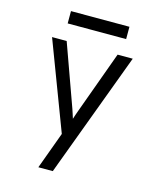

<svg xmlns="http://www.w3.org/2000/svg" viewBox="-126 -763 869 1047"><g transform="rotate(15 308.0 -240.0)"><path d="M191.5 194 268 -14.5 80 -511H162.5L288.5 -161Q292.5 -149.5 296.5 -136.8Q300.5 -124 305 -110Q309 -123 313.5 -135.8Q318 -148.5 322.5 -161L450 -511H535.5L273 194ZM143 -605V-674.5H473V-605Z"/></g></svg>

Font: Overpass Mono
Style: Regular
Weight: 400
Designer: Delve Withrington, Dave Bailey
Foundry: Delve Fonts LLC
Version: Version 4.000